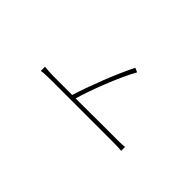

<svg xmlns="http://www.w3.org/2000/svg" viewBox="-155 -1025 1311 1311"><g transform="rotate(-45 500.0 -370.0)"><path d="M360 -81Q360 -90 360 -130.5Q360 -171 360 -230.5Q360 -290 360 -357Q360 -424 360 -487.5Q360 -551 360 -599.5Q360 -648 360 -669Q360 -685 359 -711Q358 -737 355 -757H395Q393 -738 391.5 -710.5Q390 -683 390 -669Q390 -619 390 -557.5Q390 -496 390 -432Q390 -368 390.5 -307.5Q391 -247 391 -198Q391 -149 391 -117.5Q391 -86 391 -81Q391 -63 391 -45.5Q391 -28 392 -12Q393 4 394 17H357Q359 -2 359.5 -28.5Q360 -55 360 -81ZM384 -491Q433 -476 490.5 -455.5Q548 -435 608 -411.5Q668 -388 724 -363.5Q780 -339 826 -316L813 -285Q770 -309 713.5 -334.5Q657 -360 596.5 -384Q536 -408 480.5 -427Q425 -446 384 -458Z"/></g></svg>

Font: Noto Sans HK Thin
Style: Regular
Weight: 100
Designer: Ryoko NISHIZUKA 西塚涼子 (kana, bopomofo & ideographs); Paul D. Hunt (Latin, Greek & Cyrillic); Sandoll Communications 산돌커뮤니
Foundry: Adobe
Version: Version 2.004-H2;hotconv 1.0.118;makeotfexe 2.5.65603